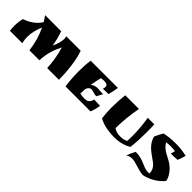

<svg xmlns="http://www.w3.org/2000/svg" viewBox="195 -1540 2669 2669"><g transform="rotate(45 1529.5 -205.5)"><path d="M234 -500C254 -473 272 -446 289 -418C247 -341 148 -271 56 -244C44 -203 36 -148 36 -91C36 -61 38 -29 43 0H286C276 -38 272 -75 272 -112C272 -194 294 -273 326 -348C377 -244 409 -130 426 0H622C628 -143 665 -247 716 -347C750 -239 771 -110 775 0H1006C1005 -144 986 -361 934 -500H649C654 -488 657 -472 657 -454C657 -403 637 -332 607 -276C595 -353 577 -427 550 -500Z M1130 -500C1120 -429 1116 -354 1116 -280C1116 -179 1124 -81 1136 0H1627C1646 -47 1657 -90 1667 -148L1547 -153C1531 -85 1496 -66 1442 -66H1433C1406 -66 1382 -70 1351 -76C1352 -108 1354 -141 1357 -174C1376 -216 1397 -227 1422 -227C1453 -227 1489 -206 1526 -206H1535L1582 -294C1575 -293 1568 -293 1561 -293C1530 -293 1497 -299 1467 -299C1432 -299 1394 -286 1368 -262C1377 -318 1389 -374 1402 -429C1424 -433 1444 -435 1462 -435C1509 -435 1534 -422 1534 -387C1534 -375 1532 -361 1526 -344C1567 -345 1592 -346 1634 -348C1646 -387 1659 -459 1666 -500Z M2253 -500C2272 -382 2281 -278 2281 -168C2281 -137 2281 -106 2279 -73C2258 -59 2227 -45 2161 -45C2096 -45 2056 -66 2037 -83C2038 -215 2052 -355 2079 -500H1810C1800 -404 1795 -327 1795 -251C1795 -185 1799 -120 1808 -45C1888 0 1993 22 2120 22C2213 22 2304 -3 2369 -45C2380 -142 2385 -247 2385 -350C2385 -401 2384 -451 2381 -500Z M2999 -499C2925 -515 2860 -523 2802 -523H2758C2689 -523 2623 -515 2561 -500C2543 -470 2515 -415 2498 -377C2527 -271 2602 -212 2674 -162L2691 -150C2754 -106 2817 -63 2817 29C2807 32 2795 33 2785 33C2690 32 2626 -47 2477 -47H2469C2446 -4 2425 38 2410 81C2442 61 2471 54 2501 54C2578 54 2655 103 2766 112C2877 91 2992 21 3055 -61C3039 -150 2961 -229 2914 -261C2825 -321 2734 -337 2673 -440C2702 -444 2733 -446 2761 -446C2790 -446 2820 -444 2847 -440C2843 -419 2838 -395 2830 -374C2872 -374 2918 -377 2960 -380C2974 -413 2990 -463 2999 -499Z"/></g></svg>

Font: Ruslan Display
Style: Regular
Weight: 400
Designer: Denis Masharov, Vladimir Rabdu
Foundry: Denis Masharov, Vladimir Rabdu
Version: Version 1.001